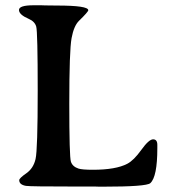

<svg xmlns="http://www.w3.org/2000/svg" viewBox="-20 -700 635 721"><path d="M366.7 1H352.1L337.4 0.5H264.6Q91.3 0.5 77.6 -2Q52.2 -6.3 52.2 -23.4Q52.2 -30.8 78.9 -49.3Q105.5 -67.9 113.5 -102.8Q121.6 -137.7 121.6 -359.4Q121.6 -581.1 116 -600.3Q110.4 -619.6 87.4 -629.4Q51.3 -645 51.3 -662.6Q51.3 -680.2 106 -680.2H135.3L149.4 -679.7L193.4 -679.2Q311.5 -679.2 311.5 -661.6Q311.5 -655.8 276.9 -622.1Q257.3 -603 248.8 -556.9Q240.2 -510.7 240.2 -311Q240.2 -111.3 246.3 -92.8Q252.4 -74.2 274.9 -66.9Q288.6 -62.5 328.6 -62.5Q415 -62.5 458 -85Q482.4 -97.7 510.7 -137.2Q539.1 -176.8 554.9 -176.8Q570.8 -176.8 570.8 -156.2V-143.6Q570.8 -36.1 544.4 -12.2Q529.8 1 366.7 1Z"/></svg>

Font: Averia Serif Libre
Style: Regular
Weight: 400
Version: Version 1.002